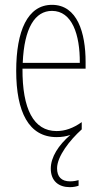

<svg xmlns="http://www.w3.org/2000/svg" viewBox="-20 -557 420 794"><path d="M216 139C216 90 268 23 318 -22V-52C283 -27 249 -15 214 -15C119 -15 72 -106 73 -273H334V-301C334 -421 300 -537 195 -537C94 -537 47 -429 47 -264C47 -94 99 10 214 10C235 10 254 7 271 1C222 43 190 93 190 140C190 192 223 217 269 217C284 217 297 214 305 211V188C299 190 284 193 270 193C234 193 216 174 216 139ZM195 -512C278 -512 311 -414 310 -297H74C80 -442 125 -512 195 -512Z"/></svg>

Font: Noto Sans Devanagari ExtraCondensed Thin
Style: Regular
Weight: 100
Width: 2
Designer: Jelle Bosma - Monotype Design Team
Foundry: Monotype Imaging Inc.
Version: Version 2.004